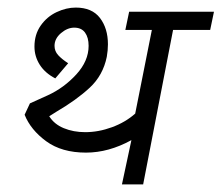

<svg xmlns="http://www.w3.org/2000/svg" viewBox="-20 -487 585 507"><path d="M358 0H302L327 -117Q267 -84 207 -84Q143 -84 102 -114Q61 -144 45 -184L59 -214Q64 -216 106.5 -235.5Q149 -255 181.5 -290.5Q214 -326 214 -366Q214 -388 204.5 -401Q195 -414 176 -414Q158 -414 141 -399.5Q124 -385 124 -366Q124 -352 133.5 -341.5Q143 -331 160 -320L126 -280Q99 -294 85 -316Q71 -338 71 -364Q71 -396 87.5 -419.5Q104 -443 129.5 -455Q155 -467 180 -467Q223 -467 244 -439.5Q265 -412 265 -370Q265 -354 262 -337Q252 -288 217 -255.5Q182 -223 129 -192L110 -180Q123 -159 148.5 -148.5Q174 -138 205 -138Q240 -138 275.5 -151Q311 -164 337 -187L381 -408H311L321 -456H545L535 -408H437Z"/></svg>

Font: Cambay Devanagari
Style: Italic
Weight: 400
Italic angle: -11°
Designer: Pooja Saxena
Foundry: Pooja Saxena
Version: Version 1.018;PS 001.018;hotconv 1.0.70;makeotf.lib2.5.58329